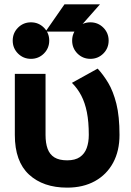

<svg xmlns="http://www.w3.org/2000/svg" viewBox="-20 -846 601 879"><path d="M188.5 -507.8H47.9V-228.2Q47.9 -106.7 112.8 -46.9Q177.7 13 287.5 13Q360.7 13 414.6 -16.8Q468.4 -46.6 497.8 -100.8Q527.1 -155 527.1 -228.2Q527.1 -313.7 512.8 -370.9Q498.4 -428.1 475.6 -466.3Q452.7 -504.4 427.1 -531.9L309.3 -466.7Q334.9 -441.2 352 -408.6Q369 -376.1 377.8 -332.2Q386.5 -288.3 386.5 -228.2Q386.5 -194.7 377 -168.4Q367.5 -142 345.8 -127Q324.1 -112 287.5 -112Q250.9 -112 229.2 -125.4Q207.5 -138.9 198 -164.8Q188.5 -190.8 188.5 -228.2ZM327.3 -701.2 437.7 -826.2H275.2L188.3 -701.2ZM205.4 -660.2Q205.4 -695 181 -719.4Q156.6 -743.8 121.8 -743.8Q86.9 -743.8 62.5 -719.4Q38.2 -695 38.2 -660.2Q38.2 -625.3 62.5 -600.9Q86.9 -576.6 121.8 -576.6Q156.6 -576.6 181 -600.9Q205.4 -625.3 205.4 -660.2ZM477.4 -660.2Q477.4 -695 453.1 -719.4Q428.7 -743.8 393.8 -743.8Q359 -743.8 334.6 -719.4Q310.3 -695 310.3 -660.2Q310.3 -625.3 334.6 -600.9Q359 -576.6 393.8 -576.6Q428.7 -576.6 453.1 -600.9Q477.4 -625.3 477.4 -660.2Z"/></svg>

Font: Giphurs SC
Style: Regular
Weight: 400
Version: Version 0.920